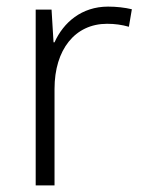

<svg xmlns="http://www.w3.org/2000/svg" viewBox="-20 -654 434 581"><path d="M307 -634C227 -634 172 -586 145 -526H142L136 -625H88V-93H145V-385C145 -504 207 -582 304 -582C328 -582 349 -579 370 -573L379 -626C358 -631 333 -634 307 -634Z"/></svg>

Font: Noto Sans Telugu UI Light
Style: Regular
Weight: 300
Designer: Jelle Bosma - Monotype Design Team
Foundry: Monotype Imaging Inc.
Version: Version 2.005